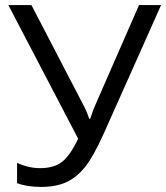

<svg xmlns="http://www.w3.org/2000/svg" viewBox="-20 -734 661 764"><path d="M143.1 9.8Q88.9 9.8 47.9 -4.9V-85.9Q93.3 -64.9 140.1 -64.9Q193.8 -64.9 226.3 -89.6Q258.8 -114.3 291 -182.1L13.2 -713.9H105L315.9 -308.1Q328.1 -284.2 335 -261.2H338.9Q352.5 -302.2 357.9 -313L533.2 -713.9H621.1L393.1 -203.1Q352.1 -111.8 319.1 -70.3Q286.1 -28.8 244.9 -9.5Q203.6 9.8 143.1 9.8Z"/></svg>

Font: Zoram GWebM
Style: Regular
Weight: 400
Foundry: Ascender Corporation
Version: Version 1.000